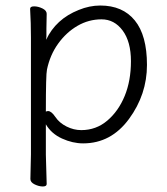

<svg xmlns="http://www.w3.org/2000/svg" viewBox="-20 -504 606 695"><path d="M90 144 92 55V-368Q92 -421 89 -472Q89 -481 103.5 -481Q118 -481 133.5 -473.5Q149 -466 149 -454Q149 -454 148 -401Q148 -401 148 -372L147 -360Q182 -435 265 -468Q304 -484 343 -484Q424 -484 468 -430Q512 -376 512 -269Q512 -162 447 -73.5Q382 15 281 15Q243 15 204.5 -2.5Q166 -20 146 -54V56L149 162Q149 171 135 171Q121 171 105.5 163.5Q90 156 90 144ZM146 -100Q150 -102 154 -102Q166 -102 180.5 -80.5Q195 -59 221 -46Q247 -33 274 -33Q328 -33 368.5 -67.5Q409 -102 431.5 -157Q454 -212 454 -282.5Q454 -353 424 -393.5Q394 -434 347.5 -434Q301 -434 260.5 -410.5Q220 -387 190.5 -346Q161 -305 150 -252Q146 -235 146 -100Z"/></svg>

Font: LXGW WenKai Lite Light
Style: Regular
Weight: 300
Designer: LXGW / Fontworks Inc.
Foundry: LXGW / Fontworks Inc.
Version: Version 1.511; March 25, 2025